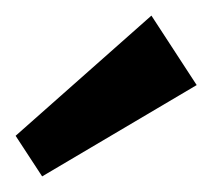

<svg xmlns="http://www.w3.org/2000/svg" viewBox="-20 -812 272 246"><path d="M232 -703 34 -586 0 -638 174 -792Z"/></svg>

Font: Pathway Extreme Condensed SemiBold
Style: Regular
Weight: 600
Width: 3
Version: Version 1.001;gftools[0.9.26]